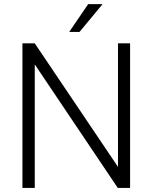

<svg xmlns="http://www.w3.org/2000/svg" viewBox="-20 -924 750 944"><path d="M619.6 -710.9V0H559.1L150.9 -607.4V0H90.3V-710.9H150.9L560.1 -103.5V-710.9ZM320.3 -767.1 413.6 -903.8H484.4L371.1 -767.1Z"/></svg>

Font: Vazirmatn UI ExtraLight
Style: Regular
Weight: 200
Designer: Saber Rastikerdar
Foundry: Saber Rastikerdar
Version: Version 33.003